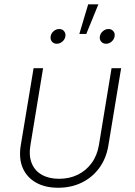

<svg xmlns="http://www.w3.org/2000/svg" viewBox="-20 -862 627 890"><path d="M249.5 8.3Q189.5 8.3 147 -15.6Q104.5 -39.6 85.4 -83.5Q66.4 -127.4 76.2 -188L135.7 -545.9H179.7L121.1 -189.5Q112.8 -140.6 127 -105.5Q141.1 -70.3 174.1 -51.8Q207 -33.2 253.9 -33.2Q301.3 -33.2 339.8 -51.8Q378.4 -70.3 404.3 -105.5Q430.2 -140.6 438.5 -189.5L497.1 -545.9H541.5L482.4 -188Q472.7 -127.9 440.4 -83.7Q408.2 -39.6 359.1 -15.6Q310.1 8.3 249.5 8.3ZM471.7 -659.2Q457.5 -659.2 449 -669.2Q440.4 -679.2 442.9 -693.4Q445.3 -707.5 457 -717.5Q468.8 -727.5 482.9 -727.5Q497.1 -727.5 505.4 -717.5Q513.7 -707.5 511.2 -693.4Q508.8 -679.2 497.3 -669.2Q485.8 -659.2 471.7 -659.2ZM243.2 -659.2Q229 -659.2 220.7 -669.2Q212.4 -679.2 214.8 -693.4Q216.8 -707.5 228.5 -717.5Q240.2 -727.5 254.9 -727.5Q269 -727.5 277.1 -717.5Q285.2 -707.5 283.2 -693.4Q280.8 -679.2 269 -669.2Q257.3 -659.2 243.2 -659.2ZM347.7 -704.6 388.7 -841.8H436L379.9 -704.6Z"/></svg>

Font: Inter ExtraLight
Style: Italic
Weight: 250
Italic angle: -9.3988°
Designer: Rasmus Andersson
Foundry: rsms
Version: Version 4.001;git-66647c0bb